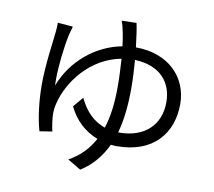

<svg xmlns="http://www.w3.org/2000/svg" viewBox="-89 -894 1178 1055"><g transform="rotate(10 500.0 -366.0)"><path d="M506 -788C519 -762 532 -681 535 -650C391 -623 264 -520 208 -374C207 -385 207 -395 207 -406C207 -479 219 -591 235 -662C239 -679 244 -694 248 -709L162 -716C163 -715 163 -710 163 -702C163 -698 162 -689 161 -670C156 -615 135 -479 135 -367C135 -271 148 -175 167 -111L237 -122C230 -149 225 -192 224 -215V-226C224 -239 226 -257 231 -276C261 -402 371 -550 542 -582C545 -535 548 -484 548 -428C548 -340 540 -262 517 -193C452 -216 407 -262 372 -334L325 -278C361 -202 419 -152 488 -125C457 -68 414 -21 350 14L424 58C492 15 535 -41 566 -106C577 -105 588 -104 599 -104C803 -104 903 -229 903 -392C903 -540 793 -657 609 -657C602 -713 596 -759 589 -790ZM594 -180C615 -256 623 -339 623 -428C623 -484 620 -537 616 -588C760 -583 826 -497 826 -389C826 -259 738 -180 599 -180Z"/></g></svg>

Font: Spoqa Han Sans Neo Regular
Style: Regular
Weight: 400
Designer: [Spoqa Han Sans Neo] Dong-huui Kim  Younghwa Kang  Yujin Lee  [Noto Sans] Ryoko NISHIZUKA  (kana & ideographs); Paul D. 
Foundry: Spoqa (http://www.spoqa-han-sans.com)
Version: Version 1.000